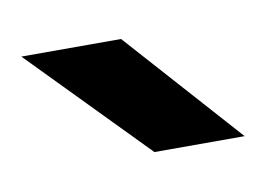

<svg xmlns="http://www.w3.org/2000/svg" viewBox="-33 -744 301 218"><g transform="rotate(-10 117.5 -634.5)"><path d="M1 -701H116L235 -568H131Z"/></g></svg>

Font: Oak Sans Medium
Style: Regular
Weight: 500
Designer: Erik Kennedy, Walven
Foundry: Erik Kennedy, Walven
Version: Version 1.000